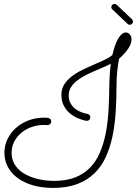

<svg xmlns="http://www.w3.org/2000/svg" viewBox="-20 -922 697 977"><path d="M620.1 -756.8Q631.8 -756.8 640.6 -746.6Q649.4 -736.3 649.4 -721.2Q649.4 -700.7 633.1 -675.5Q616.7 -650.4 585.9 -623Q580.6 -595.7 576.7 -560.8Q572.8 -525.9 572.8 -481.4Q572.8 -413.1 568.4 -348.1Q564 -283.2 551.8 -226.1Q539.6 -168.9 517.3 -121.1Q495.1 -73.2 459.2 -38.8Q423.3 -4.4 372.1 14.9Q320.8 34.2 250.5 34.2Q191.9 34.2 146 20.5Q100.1 6.8 68.1 -17.3Q36.1 -41.5 19.3 -74Q2.4 -106.4 2.4 -144.5Q2.4 -182.6 18.6 -215.1Q34.7 -247.6 62 -271.7Q89.4 -295.9 125.7 -309.6Q162.1 -323.2 203.1 -323.2Q209.5 -323.2 216.1 -323Q222.7 -322.8 228 -321Q233.4 -319.3 237.1 -315.2Q240.7 -311 240.7 -303.7Q240.7 -295.9 235.1 -290.8Q229.5 -285.6 222.2 -285.6Q217.3 -285.6 212.6 -285.9Q208 -286.1 203.1 -286.1Q169.9 -286.1 140.1 -275.4Q110.4 -264.6 87.9 -245.6Q65.4 -226.6 52.2 -200.7Q39.1 -174.8 39.1 -144.5Q39.1 -117.7 48.8 -96.7Q58.6 -75.7 75.2 -59.8Q91.8 -43.9 113.5 -32.7Q135.3 -21.5 159.2 -14.6Q183.1 -7.8 207.8 -4.6Q232.4 -1.5 254.9 -1.5Q316.9 -1.5 361.8 -19Q406.7 -36.6 437.7 -68.4Q468.8 -100.1 487.8 -144.3Q506.8 -188.5 517.6 -241.9Q528.3 -295.4 532 -356.2Q535.6 -417 536.1 -481.9Q536.6 -513.2 538.6 -543.2Q540.5 -573.2 543.9 -597.7Q524.4 -587.4 501 -577.6Q477.5 -567.9 453.9 -557.4Q430.2 -546.9 407.7 -534.9Q385.3 -522.9 367.9 -508.5Q350.6 -494.1 340.1 -476.3Q329.6 -458.5 329.6 -436.5Q329.6 -416.5 336.4 -401.6Q343.3 -386.7 353.5 -376.5Q363.8 -366.2 376 -359.6Q388.2 -353 398.7 -349.4Q409.2 -345.7 416.7 -344Q424.3 -342.3 425.3 -342.3Q433.6 -339.8 436.5 -335.7Q439.5 -331.5 439.5 -325.7Q439.5 -317.4 434.6 -312.3Q429.7 -307.1 422.4 -307.1Q421.4 -307.1 418.2 -307.4Q415 -307.6 414.1 -308.1Q397.9 -311.5 377 -320.1Q356 -328.6 337.2 -344Q318.4 -359.4 305.4 -382.8Q292.5 -406.2 292.5 -439.9Q292.5 -469.7 307.1 -492.7Q321.8 -515.6 345.5 -533.7Q369.1 -551.8 398.2 -565.9Q427.2 -580.1 456.1 -592.5Q484.9 -605 510.3 -616.7Q535.6 -628.4 551.8 -642.1Q565.4 -701.2 583.5 -729Q601.6 -756.8 620.1 -756.8ZM651.9 -823.7Q656.7 -818.8 656.7 -812Q656.7 -805.7 652.1 -800.8Q647.5 -795.9 640.6 -795.9Q634.3 -795.9 629.4 -800.3L551.3 -874.5Q546.4 -878.9 546.4 -885.7Q546.4 -892.6 551.3 -897.5Q556.2 -902.3 562.5 -902.3Q568.4 -902.3 573.7 -897.9L651.9 -823.7Z"/></svg>

Font: Sacramento
Style: Regular
Weight: 400
Designer: Astigmatic (AOETI)
Foundry: Astigmatic (AOETI)
Version: Version 1.000